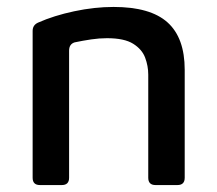

<svg xmlns="http://www.w3.org/2000/svg" viewBox="-20 -533 626 553"><path d="M74 -444Q74 -461 90 -468Q135 -488 193.5 -500.5Q252 -513 307 -513Q413 -513 462.5 -468.5Q512 -424 512 -332V-21Q512 0 491 0H428Q407 0 407 -21V-318Q407 -343 398 -367Q389 -391 363.5 -407Q338 -423 288 -423Q266 -423 242.5 -419.5Q219 -416 195 -411Q179 -406 179 -387V-21Q179 0 158 0H95Q74 0 74 -21Z"/></svg>

Font: Pitagon Sans Medium
Style: Regular
Weight: 500
Designer: Travis Tran
Foundry: Pitagon
Version: Version 1.001; ttfautohint (v1.8.4.7-5d5b);gftools[0.9.26]